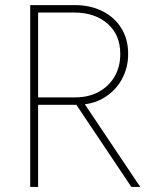

<svg xmlns="http://www.w3.org/2000/svg" viewBox="-20 -740 624 760"><path d="M115.2 -325.2V-354.5H277.3Q330.1 -354.5 370.4 -376.2Q410.6 -397.9 433.3 -436.5Q456.1 -475.1 456.1 -526.4Q456.1 -602.5 405.5 -646.5Q355 -690.4 273.4 -690.4H115.2V-719.7H277.3Q337.4 -719.7 385 -696Q432.6 -672.4 460 -628.9Q487.3 -585.4 487.3 -526.4Q487.3 -471.7 462.2 -426Q437 -380.4 391.4 -352.8Q345.7 -325.2 284.2 -325.2ZM99.6 0V-719.7H130.9V0ZM500 0 280.3 -328.1 300.8 -349.6 535.2 0Z"/></svg>

Font: Reddit Sans ExtraLight
Style: Regular
Weight: 250
Designer: Stephen Hutchings
Foundry: Reddit
Version: Version 1.014